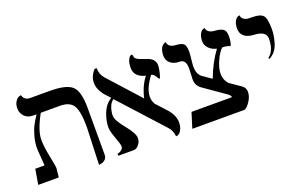

<svg xmlns="http://www.w3.org/2000/svg" viewBox="-71 -866 1887 1185"><g transform="rotate(-20 873.0 -273.5)"><path d="M415 12 424 -234Q424 -336 400.5 -374.5Q377 -413 312 -413H187Q133 -315 133 -256Q133 -209 147 -141.5Q161 -74 161 -58L155 0H20L37 -100H98Q97 -114 95 -141Q93 -168 91.5 -188Q90 -208 90 -212Q90 -253 101 -292Q112 -331 124.5 -355Q137 -379 159 -413H137Q102 -413 81 -434.5Q60 -456 60 -487Q60 -515 72 -532.5Q84 -550 96 -554L109 -557Q118 -521 158 -521H284Q394 -521 431.5 -486Q469 -451 469 -344V-33Q469 -14 455.5 -3Q442 8 428 10Z M968 -442Q968 -428 964 -408Q960 -388 955.5 -374Q951 -360 949 -360Q945 -360 941 -366Q937 -372 933 -379.5Q929 -387 922 -393Q915 -399 907 -400Q853 -329 853 -274Q853 -249 866 -226L931 -155Q969 -111 969 -65Q969 -38 956.5 -14.5Q944 9 922 9Q919 -28 896 -54L637 -339Q617 -325 607.5 -297Q598 -269 598 -244Q598 -214 647.5 -153.5Q697 -93 697 -62Q697 -38 681.5 -19Q666 0 648 0H547Q545 -4 545 -6Q545 -13 552 -15Q564 -17 574.5 -26.5Q585 -36 585 -47Q585 -60 566.5 -110.5Q548 -161 548 -184Q548 -229 567 -277Q586 -325 627 -351L596 -385Q558 -429 558 -475Q558 -517 592 -554H605Q606 -512 630 -485L816 -279L817 -278Q834 -354 875 -406Q803 -424 803 -482Q803 -513 811 -532Q819 -551 827 -555L836 -559Q843 -554 843 -544.5Q843 -535 855 -526Q867 -517 904 -505Q968 -488 968 -442Z M1340 -189 1411 -140Q1433 -124 1433 -97Q1433 -67 1412 -35.5Q1391 -4 1374 0H1032L1063 -100H1329Q1329 -109 1314 -122L1168 -224Q1138 -247 1138 -285L1141 -357Q1141 -416 1101 -416Q1063 -416 1040.5 -435Q1018 -454 1018 -485Q1018 -499 1020.5 -511Q1023 -523 1026.5 -530.5Q1030 -538 1034.5 -543.5Q1039 -549 1043.5 -552Q1048 -555 1051.5 -556.5Q1055 -558 1058 -559H1060Q1066 -524 1109 -521Q1148 -519 1162.5 -507Q1177 -495 1177 -454Q1177 -442 1173 -405.5Q1169 -369 1169 -358Q1169 -311 1196 -289L1256 -247Q1292 -343 1344 -413Q1313 -420 1293.5 -440Q1274 -460 1274 -485Q1274 -517 1284.5 -535.5Q1295 -554 1306 -556L1316 -559Q1320 -524 1373 -521Q1389 -520 1398.5 -517.5Q1408 -515 1419 -509.5Q1430 -504 1435 -492Q1440 -480 1440 -462Q1440 -416 1428 -399Q1407 -409 1377 -409Q1352 -385 1332 -339Q1312 -293 1312 -261Q1312 -217 1340 -189Z M1628 -243 1622 -250Q1667 -283 1667 -361Q1667 -412 1588 -415Q1547 -417 1525 -435.5Q1503 -454 1503 -487Q1503 -517 1513.5 -535Q1524 -553 1534 -556L1545 -559Q1547 -541 1560 -532Q1573 -523 1584 -522Q1595 -521 1616 -521Q1669 -521 1686.5 -500Q1704 -479 1704 -411Q1704 -364 1687.5 -315Q1671 -266 1628 -243Z"/></g></svg>

Font: Libertinus Sans
Style: Regular
Weight: 400
Designer: Philipp H. Poll
Foundry: Khaled Hosny
Version: Version 6.1